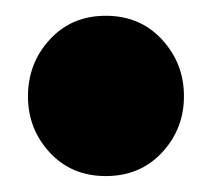

<svg xmlns="http://www.w3.org/2000/svg" viewBox="-20 -201 266 241"><path d="M210.9 -80.1Q210.9 -39.1 183.3 -9.5Q155.8 20 112.8 20Q69.8 20 42.5 -9.5Q15.1 -39.1 15.1 -80.1Q15.1 -121.6 42.5 -151.4Q69.8 -181.2 112.8 -181.2Q155.8 -181.2 183.3 -151.4Q210.9 -121.6 210.9 -80.1Z"/></svg>

Font: Fira Sans Compressed Heavy
Style: Regular
Weight: 900
Width: 1
Designer: Carrois Corporate & Edenspiekermann AG
Foundry: Carrois Corporate GbR & Edenspiekermann AG
Version: Version 4.203;PS 004.203;hotconv 1.0.88;makeotf.lib2.5.64775